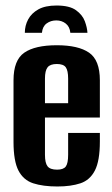

<svg xmlns="http://www.w3.org/2000/svg" viewBox="-20 -668 406 696"><path d="M185 -648Q232 -648 255.5 -631Q279 -614 287.5 -591Q296 -568 297 -549H235Q233 -571 218.5 -582.5Q204 -594 184 -594Q164 -594 149 -583Q134 -572 132 -549H70Q70 -575 82 -597.5Q94 -620 119 -634Q144 -648 185 -648ZM188 8Q136 8 100.5 -3.5Q65 -15 47 -49.5Q29 -84 29 -154V-377Q29 -450 68 -477Q107 -504 186 -504Q264 -504 303 -477Q342 -450 342 -377V-242H143V-107Q143 -77 152.5 -65Q162 -53 187 -53Q210 -53 218.5 -64.5Q227 -76 227 -107V-186H342V-155Q342 -85 324 -50Q306 -15 271.5 -3.5Q237 8 188 8ZM143 -294H227V-383Q227 -412 218.5 -424Q210 -436 186 -436Q162 -436 152.5 -424Q143 -412 143 -383Z"/></svg>

Font: Alumni Sans
Style: Bold
Weight: 700
Designer: Robert E. Leuschke
Foundry: Robert E. Leuschke
Version: Version 1.018